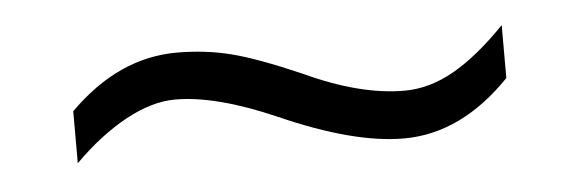

<svg xmlns="http://www.w3.org/2000/svg" viewBox="-26 -455 622 206"><g transform="rotate(-5 285.5 -352.5)"><path d="M52 -356Q105 -409 168 -409Q199 -409 226.5 -402Q254 -395 300 -375Q360 -347 408 -347Q435 -347 461.5 -362Q488 -377 518 -408V-351Q465 -296 403 -296Q349 -296 270 -331Q206 -359 162 -359Q137 -359 108.5 -343.5Q80 -328 52 -300Z"/></g></svg>

Font: OpenSansMMV
Style: Light
Weight: 300
Foundry: Ascender Corporation
Version: Version 4.001